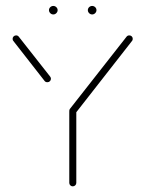

<svg xmlns="http://www.w3.org/2000/svg" viewBox="-20 -640 499 659"><path d="M229.6 -268.9Q234.8 -268.9 238.3 -265.4Q241.9 -261.9 241.9 -257V-12.2Q241.9 -7.4 238.3 -3.9Q234.8 -0.4 229.6 -0.4Q224.8 -0.4 221.3 -3.9Q217.8 -7.4 217.8 -12.2V-257Q217.8 -262.2 221.3 -265.6Q224.8 -268.9 229.6 -268.9ZM154.8 -369.6Q154.8 -364.8 151.3 -361.3Q147.8 -357.8 142.6 -357.8Q136.3 -357.8 133 -362.2L25.9 -499.3Q23.3 -501.9 23.3 -506.7Q23.3 -511.9 26.9 -515.2Q30.4 -518.5 35.2 -518.5Q41.1 -518.5 44.4 -514.1L152.2 -377Q154.8 -373.7 154.8 -369.6ZM423.7 -518.5Q428.9 -518.5 432.2 -515.2Q435.6 -511.9 435.6 -506.7Q435.6 -501.9 433 -499.3L239.3 -251.5Q235.9 -247 229.6 -247Q224.8 -247 221.3 -250.6Q217.8 -254.1 217.8 -258.9Q217.8 -263.7 220 -266.3L414.4 -514.1Q417.8 -518.5 423.7 -518.5ZM281.5 -605.2Q281.5 -611.1 285.9 -615.4Q290.4 -619.6 296.3 -619.6Q302.2 -619.6 306.7 -615.4Q311.1 -611.1 311.1 -605.2Q311.1 -599.3 306.7 -594.8Q302.2 -590.4 296.3 -590.4Q290.4 -590.4 285.9 -594.8Q281.5 -599.3 281.5 -605.2ZM148.1 -605.2Q148.1 -611.1 152.6 -615.4Q157 -619.6 163 -619.6Q168.9 -619.6 173.3 -615.4Q177.8 -611.1 177.8 -605.2Q177.8 -599.3 173.3 -594.8Q168.9 -590.4 163 -590.4Q157 -590.4 152.6 -594.8Q148.1 -599.3 148.1 -605.2Z"/></svg>

Font: 26F Galaxy Sans Thin
Style: Regular
Weight: 100
Designer: C₂₉H₂₅N₃O₅
Version: Version 1.100